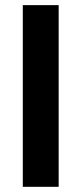

<svg xmlns="http://www.w3.org/2000/svg" viewBox="-20 -720 314 740"><path d="M67.9 0V-700.2H206.1V0Z"/></svg>

Font: Uncut Sans
Style: Bold
Weight: 700
Designer: Kasper Nordkvist
Foundry: UNCUT.wtf
Version: Version 1.304;Glyphs 3.2 (3246)